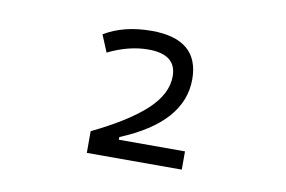

<svg xmlns="http://www.w3.org/2000/svg" viewBox="-46 -775 678 455"><g transform="rotate(10 293.0 -547.0)"><path d="M185.1 -391.6V-443.8Q270 -484.9 312 -523.9Q354 -563 354 -605.5Q354 -658.2 286.6 -658.2Q239.7 -658.2 189.9 -633.8L172.9 -674.8Q219.7 -703.1 286.6 -703.1Q400.9 -703.1 400.9 -606.4Q400.9 -502.4 254.4 -441.9V-435.5H413.6V-391.6Z"/></g></svg>

Font: Cascadia Code ExtraLight
Style: Regular
Weight: 200
Monospace: yes
Designer: Aaron Bell
Foundry: Saja Typeworks
Version: Version 2407.024; ttfautohint (v1.8.4)